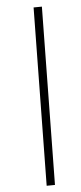

<svg xmlns="http://www.w3.org/2000/svg" viewBox="-56 -777 368 867"><g transform="rotate(5 128.0 -344.0)"><path d="M190 58 61 -739 98 -746 227 51Z"/></g></svg>

Font: Nunito Sans 12pt ExtraLight
Style: Italic
Weight: 200
Italic angle: -9°
Designer: Vernon Adams
Foundry: Vernon Adams
Version: Version 3.101;gftools[0.9.27]